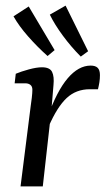

<svg xmlns="http://www.w3.org/2000/svg" viewBox="-20 -662 377 682"><path d="M53 0 89 -285Q91 -297 93 -315Q95 -333 95 -343Q95 -355 88 -360.5Q81 -366 71 -366H32L36 -400Q55 -408 82.5 -415.5Q110 -423 129 -423Q157 -423 165 -406.5Q173 -390 170 -360L163 -276L132 0ZM149 -246Q182 -339 220.5 -384Q259 -429 302 -429Q319 -429 327 -421Q335 -413 335 -395Q335 -382 333 -369.5Q331 -357 328 -345H299Q250 -345 216.5 -313.5Q183 -282 153 -213ZM293 -480 267 -461Q233 -495 203.5 -535Q174 -575 157 -610L213 -642ZM174 -484 149 -463Q113 -495 80 -532.5Q47 -570 28 -604L82 -639Z"/></svg>

Font: Rasa
Style: Italic
Weight: 400
Italic angle: -7.10001°
Designer: Anna Giedrys (Yrsa+Rasa design), David Brezina (Yrsa art-direction, Rasa art-direction, design)
Foundry: Rosetta Type Foundry
Version: Version 2.004